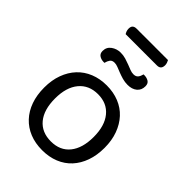

<svg xmlns="http://www.w3.org/2000/svg" viewBox="-235 -906 1023 1023"><g transform="rotate(45 276.5 -394.0)"><path d="M155 -739Q151 -745 148 -753Q145 -761 145 -770Q145 -787 153 -794Q161 -801 175 -801H412Q415 -796 418 -787.5Q421 -779 421 -771Q421 -739 391 -739ZM504 -231Q504 -175 488 -130Q472 -85 442.5 -53Q413 -21 371 -4Q329 13 277 13Q225 13 183 -4Q141 -21 111 -53Q81 -85 65 -130Q49 -175 49 -231Q49 -287 65.5 -332Q82 -377 112 -409Q142 -441 184 -458Q226 -475 277 -475Q328 -475 370 -458Q412 -441 441.5 -409Q471 -377 487.5 -332Q504 -287 504 -231ZM277 -409Q209 -409 170 -362Q131 -315 131 -231Q131 -146 169.5 -99.5Q208 -53 277 -53Q346 -53 384 -100Q422 -147 422 -231Q422 -315 383.5 -362Q345 -409 277 -409ZM206 -651Q227 -651 245 -645.5Q263 -640 278.5 -634Q294 -628 308 -622.5Q322 -617 335 -617Q353 -617 361.5 -627.5Q370 -638 374 -655H380Q398 -655 412 -646.5Q426 -638 426 -617Q426 -588 406 -571.5Q386 -555 353 -555Q332 -555 313 -560.5Q294 -566 277.5 -572.5Q261 -579 247 -584.5Q233 -590 221 -590Q203 -590 195 -579Q187 -568 183 -551H177Q159 -551 145 -560Q131 -569 131 -589Q131 -618 154 -634.5Q177 -651 206 -651Z"/></g></svg>

Font: Baloo Bhai 2
Style: Regular
Weight: 400
Designer: Supriya Tembe, Noopur Datye and Ek Type
Foundry: Ek Type
Version: Version 1.640;PS 1.000;hotconv 16.6.51;makeotf.lib2.5.65220;